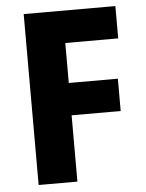

<svg xmlns="http://www.w3.org/2000/svg" viewBox="-52 -849 608 799"><g transform="rotate(-5 252.0 -450.0)"><path d="M239 -93V-370H444V-505H239V-672H460V-807H77V-93Z"/></g></svg>

Font: Noto Sans Kannada UI SemiCondensed ExtraBold
Style: Regular
Weight: 800
Width: 4
Designer: Jelle Bosma - Monotype Design Team
Foundry: Monotype Imaging Inc.
Version: Version 2.005